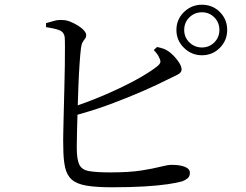

<svg xmlns="http://www.w3.org/2000/svg" viewBox="-20 -794 1040 813"><path d="M835 -560Q791 -560 759 -591.5Q727 -623 727 -667Q727 -712 759 -743Q791 -774 835 -774Q880 -774 911 -743Q942 -712 942 -667Q942 -623 911 -591.5Q880 -560 835 -560ZM454 -1Q387 -1 346 -8Q305 -15 284 -33.5Q263 -52 255.5 -86Q248 -120 248 -172Q247 -195 248 -234.5Q249 -274 250 -322Q251 -370 252.5 -420.5Q254 -471 254.5 -516Q255 -561 255 -593.5Q255 -626 254 -637Q251 -658 233 -665.5Q215 -673 175 -679V-696Q192 -701 210.5 -706Q229 -711 246 -709Q261 -709 278 -702Q295 -695 310.5 -685.5Q326 -676 335.5 -665Q345 -654 345 -646Q345 -636 340 -630Q335 -624 330 -615.5Q325 -607 323 -591Q320 -568 317 -525Q314 -482 312 -429.5Q310 -377 308.5 -325Q307 -273 306 -231.5Q305 -190 305 -169Q305 -120 315.5 -97.5Q326 -75 357 -69.5Q388 -64 447 -64Q527 -64 578 -72Q629 -80 659.5 -88Q690 -96 707 -96Q742 -96 763 -87.5Q784 -79 784 -62Q784 -47 774.5 -39Q765 -31 751 -26Q730 -20 690 -14Q650 -8 591 -4.5Q532 -1 454 -1ZM274 -336Q348 -360 419.5 -390.5Q491 -421 549.5 -452.5Q608 -484 643 -511Q656 -521 658.5 -528.5Q661 -536 655 -548Q651 -558 644.5 -566.5Q638 -575 631 -582L645 -595Q660 -592 671.5 -588Q683 -584 693 -577Q713 -563 731 -539.5Q749 -516 749 -500Q749 -486 731 -477.5Q713 -469 685 -455Q648 -436 586.5 -409Q525 -382 447.5 -353Q370 -324 281 -301ZM835 -593Q866 -593 887.5 -614.5Q909 -636 909 -667Q909 -699 887.5 -720.5Q866 -742 835 -742Q804 -742 782 -720.5Q760 -699 760 -667Q760 -636 782 -614.5Q804 -593 835 -593Z"/></svg>

Font: Noto Serif SC
Style: Regular
Weight: 400
Designer: Ryoko NISHIZUKA 西塚涼子 (kana & ideographs); Frank Grießhammer (Latin, Greek & Cyrillic); Wenlong ZHANG 张文龙 (bopomofo); San
Foundry: Adobe
Version: Version 2.002-H1;hotconv 1.1.0;makeotfexe 2.6.0